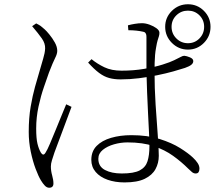

<svg xmlns="http://www.w3.org/2000/svg" viewBox="-20 -837 1040 902"><path d="M863 -604Q819 -604 787.5 -635.5Q756 -667 756 -711Q756 -755 787.5 -786Q819 -817 863 -817Q907 -817 938 -786Q969 -755 969 -711Q969 -667 938 -635.5Q907 -604 863 -604ZM565 20Q521 20 485.5 7.5Q450 -5 429.5 -29Q409 -53 409 -86Q409 -126 434 -151.5Q459 -177 502 -189.5Q545 -202 597 -202Q673 -202 730 -184Q787 -166 826 -141.5Q865 -117 886 -97Q900 -84 908.5 -71Q917 -58 917 -45Q917 -35 913 -28.5Q909 -22 899 -22Q890 -22 882 -28.5Q874 -35 864 -45Q832 -77 793 -105Q754 -133 702.5 -150.5Q651 -168 579 -168Q547 -168 515.5 -159Q484 -150 463 -133Q442 -116 442 -91Q442 -55 473 -38.5Q504 -22 552 -22Q609 -22 636.5 -36.5Q664 -51 673 -79.5Q682 -108 682 -150Q682 -174 680 -214.5Q678 -255 675.5 -304.5Q673 -354 671 -405Q669 -456 668 -501Q668 -521 668 -553Q668 -585 668 -616Q668 -647 668 -663Q668 -671 666.5 -675.5Q665 -680 662 -683.5Q659 -687 652 -688Q639 -691 621.5 -693Q604 -695 583 -695L581 -718Q595 -722 613.5 -725Q632 -728 647 -728Q664 -728 683 -721Q702 -714 715.5 -704Q729 -694 729 -683Q729 -674 726.5 -666.5Q724 -659 720.5 -647.5Q717 -636 713 -612Q710 -596 708.5 -578.5Q707 -561 706.5 -541.5Q706 -522 706 -500Q706 -423 711 -345.5Q716 -268 721 -204Q726 -140 726 -105Q726 -71 710.5 -42.5Q695 -14 660 3Q625 20 565 20ZM211 45Q200 45 190.5 35Q181 25 172 10Q161 -8 147.5 -43.5Q134 -79 124.5 -124.5Q115 -170 115 -217Q115 -283 124 -335.5Q133 -388 144.5 -429Q156 -470 165 -500Q175 -536 183 -562Q191 -588 192 -609Q193 -633 176.5 -656.5Q160 -680 131 -714L150 -727Q164 -720 171 -715Q178 -710 190 -699Q198 -692 212 -675Q226 -658 237.5 -637.5Q249 -617 249 -598Q249 -584 239 -564.5Q229 -545 210 -496Q201 -470 186.5 -428.5Q172 -387 161 -336.5Q150 -286 150 -233Q150 -187 156 -162Q162 -137 172 -120Q177 -112 182.5 -111Q188 -110 194 -120Q202 -132 214.5 -161.5Q227 -191 241.5 -226.5Q256 -262 269.5 -295Q283 -328 291 -347L316 -335Q309 -316 297.5 -285.5Q286 -255 274 -222.5Q262 -190 251.5 -162.5Q241 -135 236 -121Q229 -100 224 -84Q219 -68 219 -55Q219 -34 225 -13Q231 8 231 25Q231 45 211 45ZM547 -464Q517 -464 493 -470.5Q469 -477 445.5 -494.5Q422 -512 394 -543L410 -559Q437 -537 470.5 -521Q504 -505 551 -505Q608 -505 657.5 -513.5Q707 -522 743.5 -533.5Q780 -545 798 -554Q821 -565 830 -570Q839 -575 846 -575Q857 -574 872.5 -567.5Q888 -561 888 -550Q888 -540 878.5 -532.5Q869 -525 849 -518Q828 -511 794 -501.5Q760 -492 718.5 -483.5Q677 -475 633 -469.5Q589 -464 547 -464ZM863 -634Q895 -634 917 -656.5Q939 -679 939 -711Q939 -743 917 -765Q895 -787 863 -787Q831 -787 808.5 -765Q786 -743 786 -711Q786 -679 808.5 -656.5Q831 -634 863 -634Z"/></svg>

Font: Noto Serif JP ExtraLight ExtraLight
Style: Regular
Weight: 250
Version: Version 2.003-H1;hotconv 1.1.1;makeotfexe 2.6.0